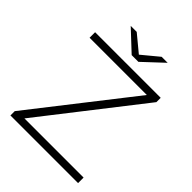

<svg xmlns="http://www.w3.org/2000/svg" viewBox="-243 -1004 1132 1132"><g transform="rotate(45 323.0 -437.5)"><path d="M47 0V-36L546 -674L551 -654H53V-700H600V-664L102 -26L96 -46H611V0ZM301 -757 175 -875H225L347 -774H311L433 -875H483L357 -757Z"/></g></svg>

Font: Modern
Style: Regular
Weight: 300
Designer: Julieta Ulanovsky
Foundry: Julieta Ulanovsky
Version: Version 8.000